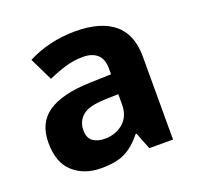

<svg xmlns="http://www.w3.org/2000/svg" viewBox="-104 -669 813 791"><g transform="rotate(-20 302.0 -273.5)"><path d="M302 -557Q412 -557 470.5 -509.5Q529 -462 529 -364V0H425L396 -74H392Q357 -30 318 -10Q279 10 211 10Q138 10 90 -32.5Q42 -75 42 -163Q42 -250 103 -291.5Q164 -333 286 -337L381 -340V-364Q381 -407 358.5 -427Q336 -447 296 -447Q256 -447 218 -435.5Q180 -424 142 -407L93 -508Q137 -531 190.5 -544Q244 -557 302 -557ZM381 -253 323 -251Q251 -249 223 -225Q195 -201 195 -162Q195 -128 215 -113.5Q235 -99 267 -99Q315 -99 348 -127.5Q381 -156 381 -208Z"/></g></svg>

Font: Noto Sans IKEA
Style: Bold
Weight: 600
Designer: Monotype Design Team
Foundry: Monotype Imaging Inc.
Version: Version 2.001